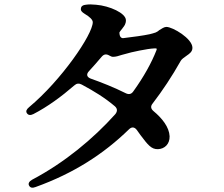

<svg xmlns="http://www.w3.org/2000/svg" viewBox="-20 -816 1040 892"><path d="M105 -290C111 -281 121 -279 135 -286C201 -320 265 -367 325 -419C336 -429 347 -430 360 -423C416 -393 467 -362 514 -322C526 -311 526 -299 516 -286C413 -171 279 -60 129 19C115 27 110 37 115 46C120 56 130 59 145 53C323 -11 462 -101 579 -215C591 -227 604 -227 615 -213C622 -203 628 -195 633 -188C667 -143 683 -122 714 -123C744 -124 769 -146 768 -183C766 -225 734 -266 693 -300C680 -311 679 -323 689 -335C735 -395 779 -461 820 -534C824 -541 835 -549 848 -558C861 -567 874 -576 874 -594C874 -637 782 -691 753 -691C743 -691 731 -683 720 -676C716 -672 710 -668 703 -665C693 -661 685 -660 675 -657C648 -651 596 -644 554 -639C533 -636 535 -666 535 -666C538 -671 544 -678 548 -683L550 -686C557 -695 565 -704 565 -722C565 -755 489 -789 426 -794C406 -796 392 -796 379 -794C365 -793 357 -787 356 -777C354 -767 360 -760 373 -752C397 -738 411 -724 411 -713C411 -656 265 -443 115 -318C103 -308 99 -299 105 -290ZM393 -485C413 -506 432 -529 452 -552C463 -565 474 -566 488 -558C495 -554 500 -552 505 -552C518 -552 531 -556 546 -561L561 -565C589 -574 667 -590 695 -591C708 -592 710 -591 707 -583C684 -524 648 -459 599 -391C590 -378 578 -376 564 -383C510 -410 452 -433 401 -451C383 -458 380 -471 393 -485Z"/></svg>

Font: 寒蝉锦书宋Pro Soft
Style: Regular
Weight: 700
Designer: 寒蝉锦书宋{Warren} 思源宋体{Ryoko NISHIZUKA 西塚涼子 (kana & ideographs); Frank Grießhammer (Latin, Greek & Cyrillic); Wenlong ZHANG 
Foundry: Adobe & ChillType
Version: Version 2.000;Glyphs 3.1.1 (3135)